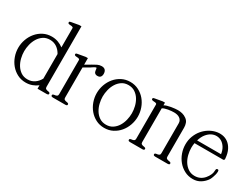

<svg xmlns="http://www.w3.org/2000/svg" viewBox="-55 -1173 2204 1684"><g transform="rotate(30 1047.0 -331.0)"><path d="M345.7 -351.1Q336.9 -367.2 325 -381.1Q313 -395 298.3 -405.3Q283.7 -415.5 265.9 -421.1Q248 -426.8 227.5 -426.8Q188.5 -426.8 160.6 -408Q132.8 -389.2 114.7 -359.9Q96.7 -330.6 88.1 -295.2Q79.6 -259.8 79.6 -226.6Q79.6 -193.4 88.1 -158Q96.7 -122.6 114.7 -93.3Q132.8 -64 160.6 -45.2Q188.5 -26.4 227.5 -26.4Q248 -26.4 265.9 -32Q283.7 -37.6 298.3 -47.9Q313 -58.1 325 -72Q336.9 -85.9 345.7 -102.1ZM457 -13.2Q457 -4.9 451.7 -2.4Q446.3 0 440.4 0H345.7V-34.7Q320.8 -15.6 291.3 -4.9Q261.7 5.9 227.5 5.9Q180.7 5.9 142.3 -13.9Q104 -33.7 76.7 -66.4Q49.3 -99.1 34.4 -140.9Q19.5 -182.6 19.5 -226.6Q19.5 -270.5 34.4 -312.3Q49.3 -354 76.7 -386.7Q104 -419.4 142.3 -439.2Q180.7 -459 227.5 -459Q261.7 -459 291.3 -448.2Q320.8 -437.5 345.7 -418.5V-611.8Q345.7 -618.7 341.3 -621.6Q336.9 -624.5 330.3 -625.5Q323.7 -626.5 316.4 -626.5Q309.1 -626.5 303.2 -627.9Q298.8 -628.9 295.2 -631.3Q291.5 -633.8 291.5 -640.1Q291.5 -648.4 296.9 -650.4Q302.2 -652.3 308.6 -653.3L383.3 -666.5H405.8V-54.7Q405.8 -40.5 412.4 -35.6Q418.9 -30.8 427.7 -28.8Q433.1 -27.8 437.5 -27.1Q441.9 -26.4 445.8 -25.4Q449.7 -24.4 453.4 -21.7Q457 -19 457 -13.2Z M783.7 -402.3Q783.7 -382.8 774.2 -371.1Q764.6 -359.4 744.1 -359.4Q732.9 -359.4 726.3 -362.5Q719.7 -365.7 715.6 -370.4Q711.4 -375 709.7 -381.1Q708 -387.2 707 -393.1Q706.1 -398.4 705.6 -403.6Q705.1 -408.7 704.1 -412.6Q703.1 -416.5 702.1 -417.5Q701.2 -418.5 699.2 -418.5Q695.8 -418.5 689.7 -415.5Q683.6 -412.6 675.8 -407.7Q668.9 -403.8 663.3 -399.4Q657.7 -395 653.3 -392.6L594.2 -358.4V-54.7Q594.2 -40.5 600.8 -35.6Q607.4 -30.8 616.2 -28.8Q621.6 -27.8 626 -27.1Q630.4 -26.4 634.3 -25.4Q638.2 -24.4 642.1 -21.7Q646 -19 646 -13.2Q646 -4.9 640.6 -2.4Q635.3 0 629.4 0H499.5Q493.7 0 488 -2.4Q482.4 -4.9 482.4 -13.2Q482.4 -19.5 486.3 -22Q490.2 -24.4 494.1 -25.4Q498 -26.4 502.7 -26.9Q507.3 -27.3 512.2 -28.3Q521 -30.3 527.6 -35.2Q534.2 -40 534.2 -54.7V-398.4Q534.2 -405.3 529.8 -408.2Q525.4 -411.1 518.8 -412.1Q512.2 -413.1 504.9 -413.1Q497.6 -413.1 491.7 -414.6Q487.8 -415.5 483.9 -418Q480 -420.4 480 -426.8Q480 -435.1 485.6 -437Q491.2 -439 497.1 -439.9L572.3 -453.1H594.2V-386.7L653.3 -421.4Q671.9 -432.6 692.4 -442.9Q712.9 -453.1 735.4 -453.1Q760.3 -453.1 772 -439.5Q783.7 -425.8 783.7 -402.3Z M1170.4 -226.6Q1170.4 -259.8 1161.9 -295.2Q1153.3 -330.6 1135.3 -359.9Q1117.2 -389.2 1089.1 -408Q1061 -426.8 1022.5 -426.8Q983.4 -426.8 955.6 -408Q927.7 -389.2 909.7 -359.9Q891.6 -330.6 883.1 -295.2Q874.5 -259.8 874.5 -226.6Q874.5 -193.4 883.1 -158Q891.6 -122.6 909.7 -93.3Q927.7 -64 955.6 -45.2Q983.4 -26.4 1022.5 -26.4Q1061 -26.4 1089.1 -45.2Q1117.2 -64 1135.3 -93.3Q1153.3 -122.6 1161.9 -158Q1170.4 -193.4 1170.4 -226.6ZM1230.5 -227.1Q1230.5 -183.1 1215.6 -141.1Q1200.7 -99.1 1173.3 -66.4Q1146 -33.7 1107.7 -13.9Q1069.3 5.9 1022.5 5.9Q975.6 5.9 937.3 -13.9Q898.9 -33.7 871.6 -66.4Q844.2 -99.1 829.3 -140.9Q814.5 -182.6 814.5 -226.6Q814.5 -270.5 829.3 -312.3Q844.2 -354 871.6 -386.7Q898.9 -419.4 937.3 -439.2Q975.6 -459 1022.5 -459Q1069.3 -459 1107.7 -439.2Q1146 -419.4 1173.3 -387Q1200.7 -354.5 1215.6 -312.7Q1230.5 -271 1230.5 -227.1Z M1682.1 -13.2Q1682.1 -4.9 1676.5 -2.4Q1670.9 0 1665 0H1535.2Q1529.3 0 1523.7 -2.4Q1518.1 -4.9 1518.1 -13.2Q1518.1 -19.5 1522 -22Q1525.9 -24.4 1529.8 -25.4Q1533.7 -26.4 1538.3 -26.9Q1543 -27.3 1547.9 -28.3Q1556.6 -30.3 1563.2 -35.2Q1569.8 -40 1569.8 -54.7V-356Q1569.8 -372.6 1563 -384.5Q1556.2 -396.5 1544.7 -404.3Q1533.2 -412.1 1518.6 -415.5Q1503.9 -418.9 1487.8 -418.9Q1476.6 -418.9 1460.9 -417.7Q1445.3 -416.5 1429.2 -413.6Q1413.1 -410.6 1398.4 -406.2Q1383.8 -401.9 1375 -395.5V-54.7Q1375 -40.5 1381.6 -35.6Q1388.2 -30.8 1397 -28.8Q1402.3 -27.8 1406.7 -27.1Q1411.1 -26.4 1415 -25.4Q1418.9 -24.4 1422.9 -21.7Q1426.8 -19 1426.8 -13.2Q1426.8 -4.9 1421.4 -2.4Q1416 0 1410.2 0H1280.3Q1274.4 0 1268.8 -2.4Q1263.2 -4.9 1263.2 -13.2Q1263.2 -19.5 1267.1 -22Q1271 -24.4 1274.9 -25.4Q1278.8 -26.4 1283.4 -26.9Q1288.1 -27.3 1293 -28.3Q1301.8 -30.3 1308.3 -35.2Q1314.9 -40 1314.9 -54.7V-398.4Q1314.9 -405.3 1310.5 -408.2Q1306.2 -411.1 1299.6 -412.1Q1293 -413.1 1285.6 -413.1Q1278.3 -413.1 1272.5 -414.6Q1268.6 -415.5 1264.6 -418Q1260.7 -420.4 1260.7 -426.8Q1260.7 -435.1 1266.4 -437Q1272 -439 1277.8 -439.9L1353 -453.1H1375V-425.8Q1385.3 -432.6 1402.8 -437.7Q1420.4 -442.9 1439.9 -446.3Q1459.5 -449.7 1477.5 -451.4Q1495.6 -453.1 1506.8 -453.1Q1530.3 -453.1 1552.2 -447.5Q1574.2 -441.9 1593.8 -427.7Q1614.3 -413.1 1622.1 -391.8Q1629.9 -370.6 1629.9 -347.2V-54.7Q1629.9 -40.5 1636.5 -35.6Q1643.1 -30.8 1651.9 -28.8Q1657.2 -27.8 1661.9 -27.1Q1666.5 -26.4 1670.4 -25.4Q1674.3 -24.4 1678.2 -21.7Q1682.1 -19 1682.1 -13.2Z M2026.9 -307.1Q2021.5 -345.2 2004.9 -371.6Q1988.3 -397.9 1965.6 -411.6Q1942.9 -425.3 1916.3 -426Q1889.6 -426.8 1864.5 -414.1Q1839.4 -401.4 1818.1 -374.8Q1796.9 -348.1 1784.7 -307.1ZM2079.6 -161.6Q2079.6 -146 2075.4 -129.9Q2071.3 -113.8 2066.4 -100.6Q2063.5 -92.8 2060.3 -85.2Q2057.1 -77.6 2053.2 -70.8Q2031.2 -37.1 1997.1 -15.6Q1962.9 5.9 1919.9 5.9Q1873 5.9 1835 -14.2Q1796.9 -34.2 1769.8 -66.7Q1742.7 -99.1 1727.8 -140.9Q1712.9 -182.6 1712.9 -226.6Q1712.9 -272 1727.8 -310.5Q1742.7 -349.1 1767.1 -378.4Q1791.5 -407.7 1823 -427.2Q1854.5 -446.8 1887.9 -454.6Q1921.4 -462.4 1953.9 -457.5Q1986.3 -452.6 2012.7 -433.1Q2039.1 -413.6 2056.9 -378.9Q2074.7 -344.2 2078.6 -292Q2080.1 -286.6 2077.1 -280.8Q2074.2 -274.9 2065.9 -274.9H1776.9Q1772.5 -250.5 1772.5 -226.6Q1772.5 -192.9 1781.2 -157.2Q1790 -121.6 1808.3 -92.5Q1826.7 -63.5 1854.5 -44.7Q1882.3 -25.9 1919.9 -25.9Q1977.1 -25.9 2015.1 -69.3Q2032.7 -89.8 2043 -113Q2053.2 -136.2 2053.2 -162.6Q2053.2 -168 2056.2 -173.1Q2059.1 -178.2 2066.9 -178.2Q2076.2 -178.2 2077.9 -172.6Q2079.6 -167 2079.6 -161.6Z"/></g></svg>

Font: Atsinvsda
Style: Regular
Weight: 400
Designer: Al Webster
Foundry: Al Webster and Michael Everson
Version: Version 2.000